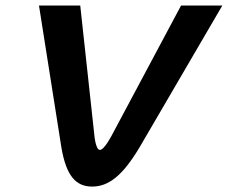

<svg xmlns="http://www.w3.org/2000/svg" viewBox="-20 -670 828 698"><path d="M315 8.3C375 8.3 425.8 -31.7 486.7 -133.3L788.3 -650H638.3L389.2 -183.3C389.2 -183.3 360 -125 343.3 -125C326.7 -125 322.5 -183.3 322.5 -183.3L271.7 -650H121.7L203.3 -133.3C220.8 -31.7 255 8.3 315 8.3Z"/></svg>

Font: BoonHome
Style: Bold Oblique
Weight: 700
Italic angle: -12°
Designer: Sungsit Sawaiwan
Foundry: Sungsit Sawaiwan
Version: Version 0.2